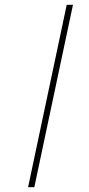

<svg xmlns="http://www.w3.org/2000/svg" viewBox="-20 -780 372 800"><path d="M97 0 258 -760H284L123 0Z"/></svg>

Font: Noto Sans Thin
Style: Italic
Weight: 100
Italic angle: -12°
Designer: Monotype Design Team
Foundry: Monotype Imaging Inc.
Version: Version 2.013; ttfautohint (v1.8.4.7-5d5b)